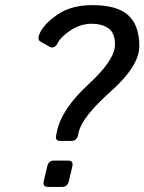

<svg xmlns="http://www.w3.org/2000/svg" viewBox="-20 -735 568 755"><path d="M139.2 -571.3Q122.6 -580.6 141.1 -613.3Q161.6 -648.9 212.9 -681.9Q264.2 -714.8 343.8 -714.8Q440.4 -714.8 484.1 -675.3Q527.8 -635.7 527.8 -553.2Q527.8 -475.6 415 -375Q302.2 -274.4 289.1 -213.9L286.6 -202.6Q281.7 -180.7 259.3 -180.7H217.3Q195.8 -180.7 200.7 -202.6L204.6 -220.7Q223.1 -306.6 327.6 -403.1Q432.1 -499.5 432.1 -558.6Q432.1 -606.4 406 -624Q379.9 -641.6 340.8 -641.6Q297.9 -641.6 259 -616.7Q220.2 -591.8 207 -565.9Q193.8 -540.5 173.8 -551.8ZM168.9 0Q147 0 151.9 -22L166 -81.5Q170.9 -103.5 192.9 -103.5H247.6Q269.5 -103.5 264.6 -81.5L250.5 -22Q245.6 0 223.6 0Z"/></svg>

Font: Istok Web
Style: Italic
Weight: 400
Italic angle: -13°
Designer: Andrey V. Panov
Foundry: Andrey V. Panov
Version: Version 1.0.2g